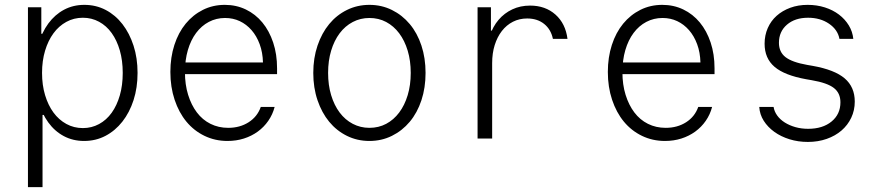

<svg xmlns="http://www.w3.org/2000/svg" viewBox="-20 -570 3640 790"><path d="M327 -550Q281 -550 243.5 -530Q206 -510 179 -473.5Q152 -437 137.5 -385Q123 -333 123 -270Q123 -206 137.5 -154.5Q152 -103 178.5 -66.5Q205 -30 242.5 -10Q280 10 326 10Q374 10 414 -11Q454 -32 483.5 -69.5Q513 -107 529.5 -158Q546 -209 546 -270Q546 -331 529.5 -382Q513 -433 484 -470.5Q455 -508 415 -529Q375 -550 327 -550ZM321 -497Q357 -497 387.5 -480.5Q418 -464 439.5 -434Q461 -404 473 -362.5Q485 -321 485 -270Q485 -219 473 -177.5Q461 -136 439.5 -106Q418 -76 387.5 -59.5Q357 -43 321 -43Q284 -43 253 -60Q222 -77 200 -107Q178 -137 165.5 -178.5Q153 -220 153 -270Q153 -320 165.5 -361.5Q178 -403 200 -433Q222 -463 253 -480Q284 -497 321 -497ZM95 -540V200H155V-97H163L138 -300L158 -431H150V-540Z M722 -265H1120V-289Q1120 -347 1104 -395Q1088 -443 1059.5 -477.5Q1031 -512 991.5 -531Q952 -550 905 -550Q856 -550 815 -529.5Q774 -509 744 -472.5Q714 -436 697.5 -385Q681 -334 681 -274Q681 -212 698.5 -159.5Q716 -107 747 -69.5Q778 -32 821.5 -11Q865 10 916 10Q952 10 983.5 0Q1015 -10 1040.5 -28.5Q1066 -47 1084 -73Q1102 -99 1110 -130H1053Q1039 -90 1003 -67Q967 -44 919 -44Q879 -44 846 -60.5Q813 -77 790 -107.5Q767 -138 754 -180Q741 -222 741 -273Q741 -323 753 -364Q765 -405 787 -434.5Q809 -464 839.5 -480Q870 -496 906 -496Q939 -496 966.5 -483Q994 -470 1015 -446Q1036 -422 1048.5 -388Q1061 -354 1062 -313H722Z M1500 10Q1550 10 1592.5 -11Q1635 -32 1666 -69Q1697 -106 1714 -157.5Q1731 -209 1731 -270Q1731 -331 1714 -382.5Q1697 -434 1666 -471Q1635 -508 1592.5 -529Q1550 -550 1500 -550Q1450 -550 1407.5 -529Q1365 -508 1334.5 -471Q1304 -434 1286.5 -382.5Q1269 -331 1269 -270Q1269 -209 1286.5 -157.5Q1304 -106 1334.5 -69Q1365 -32 1407.5 -11Q1450 10 1500 10ZM1500 -44Q1463 -44 1431.5 -60.5Q1400 -77 1377.5 -107Q1355 -137 1342.5 -178.5Q1330 -220 1330 -270Q1330 -320 1342.5 -361.5Q1355 -403 1377.5 -433Q1400 -463 1431.5 -479.5Q1463 -496 1500 -496Q1538 -496 1569 -479.5Q1600 -463 1622.5 -433Q1645 -403 1657.5 -361.5Q1670 -320 1670 -270Q1670 -220 1657.5 -178.5Q1645 -137 1622.5 -107Q1600 -77 1569 -60.5Q1538 -44 1500 -44Z M2005 0V-310Q2005 -351 2015.5 -384.5Q2026 -418 2045 -442.5Q2064 -467 2090.5 -480.5Q2117 -494 2149 -494Q2191 -494 2219 -471.5Q2247 -449 2255 -410H2315Q2307 -473 2265.5 -510Q2224 -547 2161 -547Q2121 -547 2088 -531.5Q2055 -516 2031.5 -488.5Q2008 -461 1995 -422Q1982 -383 1982 -336L2008 -444H2000V-540H1945V0Z M2522 -265H2920V-289Q2920 -347 2904 -395Q2888 -443 2859.5 -477.5Q2831 -512 2791.5 -531Q2752 -550 2705 -550Q2656 -550 2615 -529.5Q2574 -509 2544 -472.5Q2514 -436 2497.5 -385Q2481 -334 2481 -274Q2481 -212 2498.5 -159.5Q2516 -107 2547 -69.5Q2578 -32 2621.5 -11Q2665 10 2716 10Q2752 10 2783.5 0Q2815 -10 2840.5 -28.5Q2866 -47 2884 -73Q2902 -99 2910 -130H2853Q2839 -90 2803 -67Q2767 -44 2719 -44Q2679 -44 2646 -60.5Q2613 -77 2590 -107.5Q2567 -138 2554 -180Q2541 -222 2541 -273Q2541 -323 2553 -364Q2565 -405 2587 -434.5Q2609 -464 2639.5 -480Q2670 -496 2706 -496Q2739 -496 2766.5 -483Q2794 -470 2815 -446Q2836 -422 2848.5 -388Q2861 -354 2862 -313H2522Z M3104 -130Q3106 -99 3122.5 -73Q3139 -47 3166 -27.5Q3193 -8 3228.5 3Q3264 14 3304 14Q3346 14 3381.5 1.5Q3417 -11 3442.5 -33Q3468 -55 3482.5 -85.5Q3497 -116 3497 -152Q3497 -212 3455.5 -247.5Q3414 -283 3324 -299L3301 -303Q3239 -314 3212 -335Q3185 -356 3185 -394Q3185 -440 3218 -468.5Q3251 -497 3305 -497Q3355 -497 3391 -472.5Q3427 -448 3434 -410H3491Q3488 -440 3472.5 -465.5Q3457 -491 3432 -510Q3407 -529 3374 -539.5Q3341 -550 3303 -550Q3264 -550 3231.5 -538Q3199 -526 3175.5 -505Q3152 -484 3139 -454.5Q3126 -425 3126 -390Q3126 -330 3167 -295Q3208 -260 3297 -244L3320 -240Q3384 -229 3411 -208Q3438 -187 3438 -149Q3438 -100 3401.5 -70Q3365 -40 3305 -40Q3277 -40 3252.5 -47Q3228 -54 3209 -66Q3190 -78 3178 -94.5Q3166 -111 3163 -130Z"/></svg>

Font: CommitMonoV143 ExtLt
Style: Regular
Weight: 200
Monospace: yes
Designer: Eigil Nikolajsen
Foundry: Eigil Nikolajsen
Version: Version 1.143